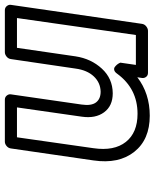

<svg xmlns="http://www.w3.org/2000/svg" viewBox="57 -661 636 790"><g transform="rotate(-90 375.0 -266.0)"><path d="M109.9 -199.2 159.2 -539.1Q160.6 -549.8 169.2 -556.9Q177.7 -564 187 -564H359.9Q370.6 -564 377 -555.9Q383.3 -547.9 381.8 -539.1L339.8 -248Q334 -208.5 348.4 -189.2Q362.8 -169.9 393.1 -169.9Q430.2 -170.9 455.8 -198.2Q481.4 -225.6 487.8 -272.9L526.9 -539.1Q528.3 -549.8 537.1 -556.9Q545.9 -564 555.2 -564H728Q738.8 -564 745.1 -555.9Q751.5 -547.9 750 -539.1L671.9 0Q670.4 10.7 661.4 17.8Q652.3 24.9 643.1 24.9H470.2Q459.5 24.9 453.6 17.1Q447.8 9.3 449.2 0L452.1 -19Q385.3 32.2 293.9 32.2Q195.8 32.2 145.3 -31.5Q94.7 -95.2 109.9 -199.2ZM160.2 -199.2Q147.9 -114.3 186 -66.2Q224.1 -18.1 301.8 -18.1Q405.3 -18.1 466.8 -102.1Q473.6 -111.8 481 -113.8Q488.3 -115.7 493.7 -112.1Q499 -108.4 503.4 -103.3Q507.8 -98.1 509.8 -93.8L512.2 -88.9L502.9 -24.9H626L695.8 -514.2H573.2L538.1 -272.9Q528.3 -209 487.5 -164.8Q446.8 -120.6 386.2 -120.1Q334 -120.1 307.9 -155.8Q281.7 -191.4 290 -248L328.1 -514.2H205.1Z"/></g></svg>

Font: Trueno Bold Outline
Style: Italic
Weight: 700
Width: 6
Designer: Julieta Ulanovsky
Foundry: Julieta Ulanovsky
Version: Version 3.001b | FøM Fix